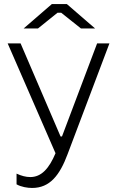

<svg xmlns="http://www.w3.org/2000/svg" viewBox="-20 -735 575 951"><path d="M451 -594 311 -715H237L97 -594H168L265 -672H283L381 -594ZM139 196C227 196 276 133 315 28L522 -520H461L287 -59H280L82 -520H18L255 24C223 100 185 142 130 142C108 142 86 136 62 125V178C85 191 116 196 139 196Z"/></svg>

Font: Fixel Display Light
Style: Regular
Weight: 300
Designer: AlfaBravo + MacPaw
Foundry: Kyrylo Tkachov, Marchela Mozhyna, Serhii Makarenko, Maria Weinstein, Zakhar Kryvoshyya
Version: Version 1.211